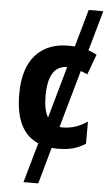

<svg xmlns="http://www.w3.org/2000/svg" viewBox="-63 -800 598 1049"><g transform="rotate(5 236.0 -276.0)"><path d="M278 10Q261 10 244 8L188 208H107L169 -10Q106 -37 74 -101Q42 -165 42 -270Q42 -411 107 -483.5Q172 -556 287 -556Q305 -556 322 -555L380 -760H460L398 -540Q422 -532 444 -520L403 -409Q383 -418 366 -424L277 -109Q284 -108 292 -108Q331 -108 364.5 -119.5Q398 -131 429 -152V-31Q398 -10 362.5 0Q327 10 278 10ZM186 -271Q186 -196 210 -155L290 -439Q186 -438 186 -271Z"/></g></svg>

Font: Noto Sans SemiCondensed
Style: Bold
Weight: 700
Width: 4
Designer: Monotype Design Team
Foundry: Monotype Imaging Inc.
Version: Version 2.013; ttfautohint (v1.8.4.7-5d5b)